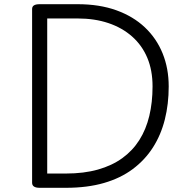

<svg xmlns="http://www.w3.org/2000/svg" viewBox="-20 -895 909 915"><path d="M169 0Q133 0 133 -24V-852Q133 -864 142 -869.5Q151 -875 169 -875H350Q454 -875 534.5 -846Q615 -817 670.5 -764.5Q726 -712 755 -640.5Q784 -569 784 -483Q784 -399 765.5 -325.5Q747 -252 709 -192.5Q671 -133 613 -89.5Q555 -46 475.5 -23Q396 0 294 0ZM205 -68H294Q380 -68 447 -87Q514 -106 563 -141.5Q612 -177 644 -227.5Q676 -278 691.5 -342.5Q707 -407 707 -483Q707 -560 682 -619.5Q657 -679 609.5 -721Q562 -763 496.5 -785Q431 -807 350 -807H205Z"/></svg>

Font: Playwrite GB S Light
Style: Regular
Weight: 300
Designer: Veronika Burian, José Scaglione
Foundry: TypeTogether
Version: Version 1.002